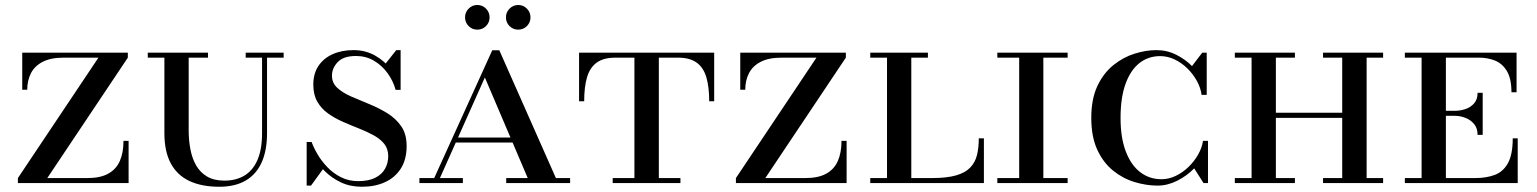

<svg xmlns="http://www.w3.org/2000/svg" viewBox="-20 -716 6012 751"><path d="M50 0V-19.5L365 -490.5H229Q178.5 -490.5 147 -474.2Q115.5 -458 101 -429.5Q86.5 -401 86.5 -365H67V-510H480V-490.5L165 -19.5H321.5Q372.5 -19.5 403.5 -36.8Q434.5 -54 448.8 -86.5Q463 -119 463 -165H483V0Z M838 14.5Q769 14.5 721 -8Q673 -30.5 648 -77Q623 -123.5 623 -195V-510H718V-205Q718 -167 724.8 -131.8Q731.5 -96.5 747.2 -69Q763 -41.5 790 -25.5Q817 -9.5 858 -9.5Q903 -9.5 936 -29.2Q969 -49 987 -90.2Q1005 -131.5 1005 -195V-510H1024.5V-195Q1024.5 -127.5 1003.5 -80.8Q982.5 -34 941 -9.8Q899.5 14.5 838 14.5ZM558 -490.5V-510H793.5V-490.5ZM941 -490.5V-510H1089.5V-490.5Z M1396 14.5Q1349.5 14.5 1313.2 -2.8Q1277 -20 1250.2 -46.8Q1223.5 -73.5 1206 -104Q1188.5 -134.5 1179.5 -160.5H1199Q1207 -138 1222.5 -111.8Q1238 -85.5 1260.8 -61.8Q1283.5 -38 1313.8 -22.8Q1344 -7.5 1381 -7.5Q1421.5 -7.5 1447.5 -20.5Q1473.5 -33.5 1486 -55.8Q1498.5 -78 1498.5 -105Q1498.5 -134 1482.8 -153.5Q1467 -173 1440.8 -187.2Q1414.5 -201.5 1383.2 -213.8Q1352 -226 1320.8 -239.8Q1289.5 -253.5 1263.2 -272.2Q1237 -291 1221.2 -318.2Q1205.5 -345.5 1205.5 -385Q1205.5 -428 1225.5 -458Q1245.5 -488 1281 -504Q1316.5 -520 1363 -520Q1409.5 -520 1447.5 -498.5Q1485.5 -477 1511.2 -441.8Q1537 -406.5 1547 -364.5H1527.5Q1517.5 -400.5 1495.5 -430.5Q1473.5 -460.5 1442.2 -478.8Q1411 -497 1372.5 -497Q1323.5 -497 1301 -473.2Q1278.5 -449.5 1278.5 -420Q1278.5 -391.5 1299.5 -372.2Q1320.5 -353 1353.8 -338.5Q1387 -324 1424.5 -308.8Q1462 -293.5 1495.2 -273Q1528.5 -252.5 1549.5 -222Q1570.5 -191.5 1570.5 -145Q1570.5 -92.5 1548 -57Q1525.5 -21.5 1486 -3.5Q1446.5 14.5 1396 14.5ZM1179.5 10V-160.5Q1192.5 -136 1202.2 -120.2Q1212 -104.5 1222 -90.8Q1232 -77 1245.5 -57.5L1196.5 10ZM1547 -364.5Q1537.5 -387 1528 -400.8Q1518.5 -414.5 1507.8 -427.5Q1497 -440.5 1482.5 -460L1530 -520H1547Z M1669.5 0 1905.5 -519.5H1933L2163 0H2052.5L1876.5 -413L1692 0ZM1620.5 0V-19.5H1790.5V0ZM1758 -158.5V-178H2068V-158.5ZM1960 0V-19.5H2210V0ZM2007 -600Q1987 -600 1973 -614Q1959 -628 1959 -648Q1959 -668 1973 -682.2Q1987 -696.5 2007 -696.5Q2027 -696.5 2041 -682.2Q2055 -668 2055 -648Q2055 -628 2041 -614Q2027 -600 2007 -600ZM1847 -600Q1827 -600 1813 -614Q1799 -628 1799 -648Q1799 -668 1813 -682.2Q1827 -696.5 1847 -696.5Q1867 -696.5 1881 -682.2Q1895 -668 1895 -648Q1895 -628 1881 -614Q1867 -600 1847 -600Z M2245 -320V-510H2773.5V-320H2754Q2754 -376 2742.8 -414Q2731.5 -452 2704.8 -471.2Q2678 -490.5 2632 -490.5H2387Q2341 -490.5 2314.2 -471.2Q2287.5 -452 2276.2 -414Q2265 -376 2265 -320ZM2376.5 0V-19.5H2641.5V0ZM2461.5 0V-505H2557V0Z M2858.5 0V-19.5L3173.5 -490.5H3037.5Q2987 -490.5 2955.5 -474.2Q2924 -458 2909.5 -429.5Q2895 -401 2895 -365H2875.5V-510H3288.5V-490.5L2973.5 -19.5H3130Q3181 -19.5 3212 -36.8Q3243 -54 3257.2 -86.5Q3271.5 -119 3271.5 -165H3291.5V0Z M3384 0V-19.5H3449.5V-490.5H3384V-510H3609.5V-490.5H3544.5V-19.5H3624.5Q3683.5 -19.5 3719.8 -30Q3756 -40.5 3775.2 -60.8Q3794.5 -81 3801.5 -109.8Q3808.5 -138.5 3808.5 -175H3828.5V0Z M3966.5 0V-510H4061V0ZM3881 0V-19.5H4156V0ZM3881 -490.5V-510H4156V-490.5Z M4508 10Q4464 10 4418.2 -3.8Q4372.5 -17.5 4334 -48.5Q4295.5 -79.5 4272 -130.2Q4248.5 -181 4248.5 -255Q4248.5 -329 4272.5 -379.8Q4296.5 -430.5 4335.2 -461.5Q4374 -492.5 4418.2 -506.2Q4462.5 -520 4503 -520Q4544.5 -520 4580.5 -502Q4616.5 -484 4642.5 -457.5L4682.5 -510H4700V-345H4680Q4676.5 -372 4661.8 -399Q4647 -426 4624.8 -448Q4602.5 -470 4575 -483.2Q4547.5 -496.5 4518 -496.5Q4471 -496.5 4436.2 -468.8Q4401.5 -441 4382.2 -387.2Q4363 -333.5 4363 -255Q4363 -177 4383.5 -123.5Q4404 -70 4440 -42.5Q4476 -15 4523 -15Q4551.5 -15 4578.8 -28Q4606 -41 4628.8 -63Q4651.5 -85 4666.5 -111.5Q4681.5 -138 4685.5 -165H4705V0H4687.5L4651 -57.5Q4622.5 -28 4584.5 -9Q4546.5 10 4508 10Z M5230 0V-510H5325.5V0ZM4810 0V-19.5H5045V0ZM4875.5 0V-510H4970.5V0ZM5155 0V-19.5H5390V0ZM4950 -255V-275H5250V-255ZM4810 -490.5V-510H5045V-490.5ZM5155 -490.5V-510H5390V-490.5Z M5759.5 -188.5Q5759.5 -214.5 5745.8 -231Q5732 -247.5 5711.5 -255.2Q5691 -263 5670 -263H5615V-282.5H5670Q5691 -282.5 5711.5 -289.2Q5732 -296 5745.8 -311.5Q5759.5 -327 5759.5 -353H5779.5V-188.5ZM5897 -175H5916.5V0H5475V-19.5H5540.5V-490.5H5475V-510H5912V-355H5892Q5892 -408.5 5874.2 -438Q5856.5 -467.5 5827.8 -479Q5799 -490.5 5765.5 -490.5H5635.5V-19.5H5750Q5793.5 -19.5 5826.5 -31.8Q5859.5 -44 5878.2 -77.8Q5897 -111.5 5897 -175Z"/></svg>

Font: Bodoni Moda SC 11pt
Style: Regular
Weight: 400
Version: Version 2.005